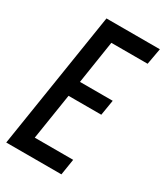

<svg xmlns="http://www.w3.org/2000/svg" viewBox="-179 -776 737 853"><g transform="rotate(30 190.0 -350.0)"><path d="M-2 0 108 -700H382L367 -617H181L147 -397H315L302 -318H134L97 -82H294L281 0Z"/></g></svg>

Font: Georama Condensed Medium
Style: Italic
Weight: 500
Width: 3
Italic angle: -9°
Designer: Jean-Baptiste Levee
Foundry: Production Type
Version: Version 1.000